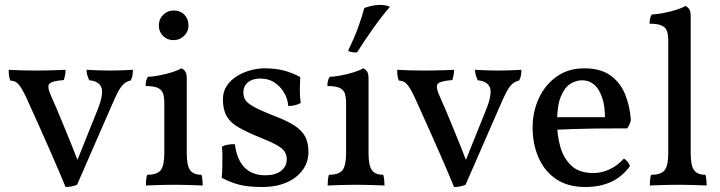

<svg xmlns="http://www.w3.org/2000/svg" viewBox="-20 -741 2889 770"><path d="M243 9Q235 -11 218.5 -49.5Q202 -88 181.5 -135Q161 -182 140.5 -227.5Q120 -273 104.5 -307.5Q89 -342 83 -355Q70 -382 61 -394.5Q52 -407 43.5 -412Q35 -417 21 -418Q17 -431 16 -439Q15 -447 15 -461Q36 -460 62.5 -459Q89 -458 120 -458Q141 -458 163.5 -458.5Q186 -459 206.5 -459.5Q227 -460 243 -461Q243 -450 241 -439.5Q239 -429 236 -420Q186 -416 177 -404Q168 -392 187 -351Q194 -336 207 -305.5Q220 -275 236 -236Q252 -197 268 -157.5Q284 -118 296 -86H285Q311 -151 332 -203Q353 -255 371 -300Q397 -365 386.5 -390.5Q376 -416 338 -419Q333 -429 330 -440Q327 -451 327 -461Q347 -460 372 -459Q397 -458 420 -458Q443 -458 469 -459Q495 -460 513 -461Q513 -448 511 -437.5Q509 -427 504 -418Q488 -415 476 -404Q464 -393 452.5 -371Q441 -349 424 -309L289 0Q280 4 267.5 6.5Q255 9 243 9Z M565 3Q565 -7 566 -18.5Q567 -30 570 -40Q610 -40 624.5 -58.5Q639 -77 639 -127V-325Q639 -349 634.5 -364.5Q630 -380 614 -388Q598 -396 564 -396Q564 -407 566 -416Q568 -425 573 -433Q588 -433 615.5 -438Q643 -443 669 -451Q695 -459 707 -467Q716 -464 722.5 -455Q729 -446 729 -427V-127Q729 -77 742.5 -58.5Q756 -40 788 -40Q791 -30 792 -17Q793 -4 793 3Q776 2 757 1.5Q738 1 718.5 0.5Q699 0 680 0Q661 0 640.5 0.5Q620 1 601 1.5Q582 2 565 3ZM676 -580Q651 -580 634 -597Q617 -614 617 -638Q617 -665 635 -682Q653 -699 676 -699Q703 -699 719.5 -682Q736 -665 736 -638Q736 -615 718.5 -597.5Q701 -580 676 -580Z M1184 -432Q1183 -408 1182.5 -381Q1182 -354 1186 -328Q1176 -322 1163 -319Q1150 -316 1136 -316Q1134 -344 1119.5 -369Q1105 -394 1081 -410Q1057 -426 1024 -426Q993 -426 974.5 -411Q956 -396 956 -371Q956 -354 963.5 -341Q971 -328 996.5 -313.5Q1022 -299 1075 -278Q1129 -258 1160 -238Q1191 -218 1204 -193Q1217 -168 1217 -132Q1217 -90 1193 -58Q1169 -26 1127.5 -8.5Q1086 9 1034 9Q974 9 938.5 -0.5Q903 -10 869 -28Q871 -44 871.5 -67Q872 -90 872 -113Q872 -136 870 -152Q878 -158 892.5 -160.5Q907 -163 922 -163Q930 -100 961 -69Q992 -38 1044 -38Q1085 -38 1107.5 -56Q1130 -74 1130 -102Q1130 -120 1121.5 -133Q1113 -146 1090 -159Q1067 -172 1022 -190Q968 -212 935.5 -231Q903 -250 888.5 -276Q874 -302 874 -342Q874 -374 890 -397.5Q906 -421 931.5 -436.5Q957 -452 986 -459.5Q1015 -467 1040 -467Q1085 -467 1119 -458Q1153 -449 1184 -432Z M1294 3Q1294 -7 1295 -18.5Q1296 -30 1299 -40Q1339 -40 1353.5 -58.5Q1368 -77 1368 -127V-325Q1368 -349 1363.5 -364.5Q1359 -380 1343 -388Q1327 -396 1293 -396Q1293 -407 1295 -416Q1297 -425 1302 -433Q1317 -433 1344.5 -438Q1372 -443 1398 -451Q1424 -459 1436 -467Q1445 -464 1451.5 -455Q1458 -446 1458 -427V-127Q1458 -77 1471.5 -58.5Q1485 -40 1517 -40Q1520 -30 1521 -17Q1522 -4 1522 3Q1505 2 1486 1.5Q1467 1 1447.5 0.5Q1428 0 1409 0Q1390 0 1369.5 0.5Q1349 1 1330 1.5Q1311 2 1294 3ZM1412 -531Q1403 -530 1393.5 -531.5Q1384 -533 1376 -537Q1400 -587 1415.5 -629Q1431 -671 1441 -709Q1463 -717 1481.5 -719.5Q1500 -722 1515 -721Q1524 -720 1531.5 -718Q1539 -716 1544 -714Q1511 -676 1476 -626.5Q1441 -577 1412 -531Z M1801 9Q1793 -11 1776.5 -49.5Q1760 -88 1739.5 -135Q1719 -182 1698.5 -227.5Q1678 -273 1662.5 -307.5Q1647 -342 1641 -355Q1628 -382 1619 -394.5Q1610 -407 1601.5 -412Q1593 -417 1579 -418Q1575 -431 1574 -439Q1573 -447 1573 -461Q1594 -460 1620.5 -459Q1647 -458 1678 -458Q1699 -458 1721.5 -458.5Q1744 -459 1764.5 -459.5Q1785 -460 1801 -461Q1801 -450 1799 -439.5Q1797 -429 1794 -420Q1744 -416 1735 -404Q1726 -392 1745 -351Q1752 -336 1765 -305.5Q1778 -275 1794 -236Q1810 -197 1826 -157.5Q1842 -118 1854 -86H1843Q1869 -151 1890 -203Q1911 -255 1929 -300Q1955 -365 1944.5 -390.5Q1934 -416 1896 -419Q1891 -429 1888 -440Q1885 -451 1885 -461Q1905 -460 1930 -459Q1955 -458 1978 -458Q2001 -458 2027 -459Q2053 -460 2071 -461Q2071 -448 2069 -437.5Q2067 -427 2062 -418Q2046 -415 2034 -404Q2022 -393 2010.5 -371Q1999 -349 1982 -309L1847 0Q1838 4 1825.5 6.5Q1813 9 1801 9Z M2328 9Q2257 9 2210 -23Q2163 -55 2139.5 -109.5Q2116 -164 2116 -229Q2116 -293 2141 -347Q2166 -401 2212.5 -434Q2259 -467 2323 -467Q2388 -467 2427.5 -439Q2467 -411 2486.5 -364Q2506 -317 2510 -260Q2506 -240 2495 -226Q2478 -226 2444 -226Q2410 -226 2367 -225.5Q2324 -225 2279 -223.5Q2234 -222 2194 -220V-271H2406Q2406 -337 2382 -378Q2358 -419 2314 -419Q2290 -419 2267 -404.5Q2244 -390 2229 -353.5Q2214 -317 2214 -250Q2214 -201 2226.5 -154.5Q2239 -108 2270.5 -77.5Q2302 -47 2360 -47Q2393 -47 2425 -62Q2457 -77 2482 -105Q2490 -101 2497.5 -91.5Q2505 -82 2506 -74Q2472 -29 2427.5 -10Q2383 9 2328 9Z M2586 3Q2586 -7 2587 -18.5Q2588 -30 2591 -40Q2631 -40 2645.5 -58.5Q2660 -77 2660 -127V-575Q2660 -599 2655.5 -614.5Q2651 -630 2635 -638Q2619 -646 2585 -646Q2585 -657 2587 -666Q2589 -675 2594 -683Q2609 -683 2636.5 -688Q2664 -693 2690 -701Q2716 -709 2728 -717Q2737 -714 2743.5 -705Q2750 -696 2750 -677V-127Q2750 -77 2763.5 -58.5Q2777 -40 2809 -40Q2812 -30 2813 -17Q2814 -4 2814 3Q2797 2 2778 1.5Q2759 1 2739.5 0.5Q2720 0 2701 0Q2682 0 2661.5 0.5Q2641 1 2622 1.5Q2603 2 2586 3Z"/></svg>

Font: Vollkorn
Style: Regular
Weight: 400
Designer: Friedrich Althausen
Foundry: Friedrich Althausen
Version: Version 5.001